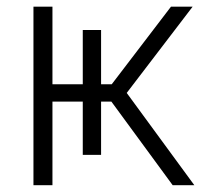

<svg xmlns="http://www.w3.org/2000/svg" viewBox="-20 -542 634 563"><path d="M78.1 1V-522.5H133.8V-294.9H222.7V-454.1H276.4V-294.9H307.6L481.4 -522.5H544.9L351.6 -269.5L549.8 1H486.3L306.6 -244.1H276.4V-87.9H222.7V-244.1H133.8V1Z"/></svg>

Font: Gen Shin Gothic Light
Style: Regular
Weight: 200
Designer: [Source Han Sans]
Ryoko NISHIZUKA  (kana & ideographs); Paul D. Hunt (Latin, Greek & Cyrillic); Wenlong ZHANG  (bopomofo
Version: Version 1.002.20150607